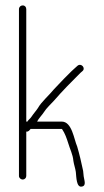

<svg xmlns="http://www.w3.org/2000/svg" viewBox="-20 -689 383 709"><path d="M50 -655V-39C50 -32 57 -26 64 -26C71 -26 77 -32 77 -39V-203C85 -202 89 -208 93 -213H208C209 -213 209 -212 210 -211C220 -196 226 -179 232 -160C238 -139 249 -119 251 -95C253 -81 258 -68 260 -54C262 -35 262 4 282 0C300 -3 291 -23 289 -38L287 -58C281 -87 273 -121 265 -148C253 -175 246 -240 208 -240H117C122 -251 137 -266 143 -276C150 -288 170 -307 180 -318C211 -354 244 -387 277 -420L284 -426C298 -437 280 -458 266 -446C259 -439 252 -434 244 -426L216 -398C205 -387 189 -369 178 -358C163 -339 132 -312 120 -290C115 -282 102 -267 97 -259C93 -252 85 -247 81 -240H77V-655C77 -663 72 -669 64 -669C56 -669 50 -663 50 -655Z"/></svg>

Font: Electronic
Style: Lt
Weight: 300
Version: Version 1.011